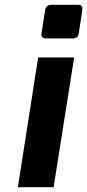

<svg xmlns="http://www.w3.org/2000/svg" viewBox="-20 -775 361 795"><path d="M169 -616Q160 -616 155 -621.5Q150 -627 152 -636L167 -734Q171 -755 191 -755H305Q315 -755 318.5 -749Q322 -743 321 -734L306 -636Q302 -616 283 -616ZM54 0 138 -537H287L202 0Z"/></svg>

Font: Exo Thin
Style: Bold Italic
Weight: 700
Italic angle: -9°
Version: Version 2.000